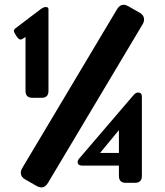

<svg xmlns="http://www.w3.org/2000/svg" viewBox="-20 -777 701 816"><path d="M174.3 -747.1Q186 -747.1 186 -737.8V-390.6Q186 -361.3 156.7 -361.3H117.7Q88.4 -361.3 88.4 -390.6V-620.1L79.1 -613.8Q72.3 -608.9 66.9 -608.9Q59.1 -608.9 48.8 -625Q39.1 -640.1 39.1 -646Q39.1 -651.9 46.4 -657.2L151.9 -737.3Q164.6 -747.1 174.3 -747.1ZM504.9 -756.8Q514.2 -756.8 525.4 -750.5L573.2 -723.1Q592.3 -712.4 592.3 -694.8Q592.3 -684.1 586.4 -674.3L184.1 0Q172.4 19.5 157.2 19.5Q146.5 19.5 135.3 13.2L87.4 -14.2Q68.4 -24.9 68.4 -42.5Q68.4 -52.2 74.7 -63L477.1 -737.3Q488.8 -756.8 504.9 -756.8ZM405.3 -127H485.4V-224.1ZM514.6 0Q485.4 0 485.4 -29.3V-73.2H330.1Q310.1 -73.2 310.1 -88.4Q310.1 -95.7 316.4 -103L546.9 -372.1Q557.1 -383.8 565.9 -383.8Q583 -383.8 583 -366.7V-29.3Q583 0 553.7 0Z"/></svg>

Font: Simply Serif
Style: Bold
Weight: 700
Designer: Wojciech Kalinowski "wmk69" (wmk69@o2.pl)
Foundry: Wojciech Kalinowski "wmk69" (wmk69@o2.pl)
Version: Version 1.0.0; 2022-02-18